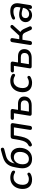

<svg xmlns="http://www.w3.org/2000/svg" viewBox="1824 -2578 764 4451"><g transform="rotate(-90 2205.5 -353.0)"><path d="M50 -209Q50 -284 79 -349.5Q108 -415 167.5 -455.5Q227 -496 315 -496Q351 -496 387 -486.5Q423 -477 449 -461Q463 -453 469.5 -442Q476 -431 476 -420Q476 -405 467 -394.5Q458 -384 444 -384Q435 -384 424 -390Q378 -421 319 -421Q260 -421 221 -391Q182 -361 164 -313Q146 -265 146 -210Q146 -142 179 -104Q212 -66 281 -66Q332 -66 378 -95Q386 -100 396 -100Q409 -100 419 -89Q429 -78 429 -64Q429 -43 408 -30Q382 -12 343.5 -1.5Q305 9 269 9Q161 9 105.5 -49.5Q50 -108 50 -209Z M529 -218Q529 -244 534 -279L546 -353Q561 -453 593 -515.5Q625 -578 679 -615.5Q733 -653 822 -677L953 -713Q959 -715 970 -715Q998 -715 1005 -686Q1007 -678 1007 -674Q1007 -660 997.5 -650.5Q988 -641 972 -636L817 -595Q739 -574 697.5 -524Q656 -474 642 -394Q671 -437 715.5 -462Q760 -487 816 -487Q870 -487 913 -461.5Q956 -436 980 -389.5Q1004 -343 1004 -283Q1004 -200 973 -133.5Q942 -67 883.5 -29Q825 9 745 9Q641 9 585 -53Q529 -115 529 -218ZM909 -275Q909 -341 876 -377Q843 -413 785 -413Q734 -413 697.5 -386Q661 -359 641.5 -313.5Q622 -268 622 -215Q622 -139 654 -102Q686 -65 745 -65Q821 -65 865 -124.5Q909 -184 909 -275Z M1420 -46 1478 -412H1294L1284 -349Q1266 -235 1243 -166.5Q1220 -98 1184 -59Q1148 -20 1091 2Q1082 6 1073 6Q1056 6 1045 -6.5Q1034 -19 1034 -35Q1034 -47 1040.5 -57Q1047 -67 1059 -73Q1098 -91 1123.5 -122.5Q1149 -154 1166.5 -209Q1184 -264 1198 -355L1211 -438Q1218 -487 1268 -487H1527Q1550 -487 1563 -475.5Q1576 -464 1576 -443Q1576 -435 1575 -430L1512 -36Q1506 7 1462 7Q1438 7 1427 -6.5Q1416 -20 1420 -46Z M1747 -39Q1747 -47 1748 -51L1805 -412H1694Q1672 -412 1661 -422Q1650 -432 1652 -450Q1658 -487 1700 -487H1858Q1883 -487 1895 -473.5Q1907 -460 1903 -436L1884 -317H2022Q2104 -317 2148.5 -278Q2193 -239 2193 -172Q2193 -91 2137.5 -45.5Q2082 0 1988 0H1792Q1771 0 1759 -10Q1747 -20 1747 -39ZM2103 -166Q2103 -252 2000 -252H1874L1844 -65H1980Q2041 -65 2072 -90.5Q2103 -116 2103 -166Z M2293 -209Q2293 -284 2322 -349.5Q2351 -415 2410.5 -455.5Q2470 -496 2558 -496Q2594 -496 2630 -486.5Q2666 -477 2692 -461Q2706 -453 2712.5 -442Q2719 -431 2719 -420Q2719 -405 2710 -394.5Q2701 -384 2687 -384Q2678 -384 2667 -390Q2621 -421 2562 -421Q2503 -421 2464 -391Q2425 -361 2407 -313Q2389 -265 2389 -210Q2389 -142 2422 -104Q2455 -66 2524 -66Q2575 -66 2621 -95Q2629 -100 2639 -100Q2652 -100 2662 -89Q2672 -78 2672 -64Q2672 -43 2651 -30Q2625 -12 2586.5 -1.5Q2548 9 2512 9Q2404 9 2348.5 -49.5Q2293 -108 2293 -209Z M2846 -39Q2846 -47 2847 -51L2904 -412H2793Q2771 -412 2760 -422Q2749 -432 2751 -450Q2757 -487 2799 -487H2957Q2982 -487 2994 -473.5Q3006 -460 3002 -436L2983 -317H3121Q3203 -317 3247.5 -278Q3292 -239 3292 -172Q3292 -91 3236.5 -45.5Q3181 0 3087 0H2891Q2870 0 2858 -10Q2846 -20 2846 -39ZM3202 -166Q3202 -252 3099 -252H2973L2943 -65H3079Q3140 -65 3171 -90.5Q3202 -116 3202 -166Z M3389 -45 3453 -451Q3459 -494 3503 -494Q3527 -494 3538.5 -481Q3550 -468 3546 -443L3521 -288H3604L3780 -478Q3794 -493 3813 -493Q3829 -493 3841 -482.5Q3853 -472 3853 -457Q3853 -442 3840 -428L3689 -262Q3733 -239 3765 -169L3816 -55Q3821 -42 3821 -34Q3821 -16 3808 -5Q3795 6 3777 6Q3764 6 3752.5 -1Q3741 -8 3735 -22L3679 -146Q3661 -185 3639.5 -199.5Q3618 -214 3583 -214H3509L3481 -37Q3475 7 3430 7Q3406 7 3395.5 -6.5Q3385 -20 3389 -45Z M3917 -138Q3917 -204 3962.5 -247.5Q4008 -291 4093 -291Q4140 -291 4192 -277L4258 -260L4266 -311Q4268 -331 4268 -338Q4268 -423 4166 -423Q4128 -423 4096 -415.5Q4064 -408 4032 -391Q4020 -385 4010 -385Q3995 -385 3985.5 -394.5Q3976 -404 3976 -418Q3976 -443 4006 -457Q4083 -496 4176 -496Q4266 -496 4311 -453Q4356 -410 4356 -334Q4356 -309 4352 -286L4313 -39Q4309 -17 4296 -5Q4283 7 4262 7Q4244 7 4234 -2.5Q4224 -12 4224 -31Q4224 -40 4225 -45L4229 -74Q4204 -33 4164 -12Q4124 9 4078 9Q4035 9 3998 -10.5Q3961 -30 3939 -63.5Q3917 -97 3917 -138ZM4103 -59Q4157 -59 4196.5 -94.5Q4236 -130 4246 -190L4248 -202L4201 -216Q4150 -232 4112 -232Q4062 -232 4036.5 -207Q4011 -182 4011 -144Q4011 -104 4037.5 -81.5Q4064 -59 4103 -59Z"/></g></svg>

Font: SN Pro
Style: Italic
Weight: 400
Italic angle: -9°
Designer: Tobias Whetton
Foundry: Supernotes
Version: Version 1.003